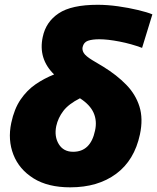

<svg xmlns="http://www.w3.org/2000/svg" viewBox="-20 -768 656 802"><path d="M273.5 14.5Q180 14.5 120 -23Q60 -60.5 36 -122Q12 -183.5 27 -254.5Q39.5 -313.5 66 -352.2Q92.5 -391 128.5 -415.8Q164.5 -440.5 206 -457Q139 -522.5 158.5 -613.5Q171.5 -676.5 225 -712.2Q278.5 -748 388 -748Q428 -748 472.8 -741.8Q517.5 -735.5 556.2 -726.2Q595 -717 616.5 -708L573.5 -568Q528 -585 478.8 -594.5Q429.5 -604 395 -604Q365.5 -604 347.5 -597.8Q329.5 -591.5 325 -571Q322.5 -559 330 -546.5Q337.5 -534 366 -516.5L412 -489Q468 -454.5 507.2 -414.2Q546.5 -374 562.5 -323Q578.5 -272 564.5 -206.5Q541.5 -98.5 465.2 -42Q389 14.5 273.5 14.5ZM215 -241.5Q206 -198 225.5 -166Q245 -134 285.5 -134Q358.5 -134 377 -222.5Q386 -263 371 -296.8Q356 -330.5 314 -357.5Q266.5 -333.5 244.5 -304.5Q222.5 -275.5 215 -241.5Z"/></svg>

Font: Commissioner ExtraBold
Style: Italic
Weight: 800
Italic angle: -12°
Designer: Kostas Bartsokas
Foundry: Kostas Bartsokas
Version: Version 1.000; ttfautohint (v1.8.3)